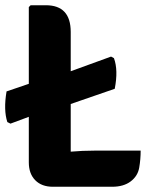

<svg xmlns="http://www.w3.org/2000/svg" viewBox="-24 -710 577 733"><path d="M246 -588V-438L400 -494L411 -488Q428 -442 414 -371L246 -313V-131Q290 -135 339 -135H513Q513 -102 507.5 -70Q502 -38 475 -17.5Q448 3 404 3H178Q135 3 110.5 -22Q86 -47 86 -90V-264L16 -238L4 -244Q-11 -290 1 -361L86 -390V-683L93 -690H151Q246 -690 246 -588Z"/></svg>

Font: Signika
Style: Bold
Weight: 700
Designer: Anna Giedrys
Foundry: Anna Giedrys
Version: Version 1.001